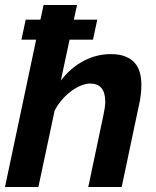

<svg xmlns="http://www.w3.org/2000/svg" viewBox="-24 -750 626 770"><path d="M79 -671H138L151 -730H285L272 -671H366L349 -591H255L220 -427Q259 -478 311 -505.5Q363 -533 420 -533Q455 -533 478.5 -523.5Q502 -514 516.5 -497.5Q531 -481 537 -458.5Q543 -436 543 -410Q543 -390 540.5 -369Q538 -348 533 -327L464 0H330L392 -294Q398 -322 398 -343Q398 -415 337 -415Q321 -415 301 -407Q281 -399 261.5 -384.5Q242 -370 224.5 -350Q207 -330 195 -306L130 0H-4L121 -591H62Z"/></svg>

Font: PTCRaleway
Style: Bold Italic
Weight: 700
Italic angle: -12°
Designer: Matt McInerney, Pablo Impallari, Rodrigo Fuenzalida
Foundry: Matt McInerney, Pablo Impallari, Rodrigo Fuenzalida
Version: Version 3.000g; ttfautohint (v1.5) -l 8 -r 28 -G 28 -x 14 -D